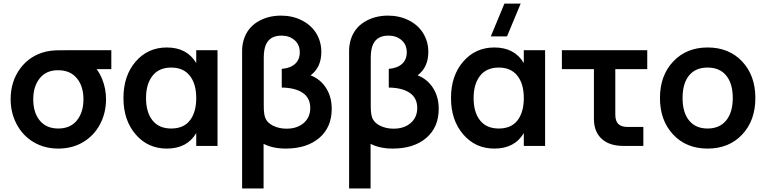

<svg xmlns="http://www.w3.org/2000/svg" viewBox="-20 -823 4320 1083"><path d="M308.6 15.1Q231 15.1 169.7 -21.2Q108.4 -57.6 74.2 -122.1Q40 -186.5 40 -263.2Q40 -363.8 94.5 -437.3Q148.9 -510.7 240.7 -532.2Q265.6 -537.6 294.9 -539.1Q335.9 -540 381.8 -540H607.9V-433.1H525.4Q544.4 -406.2 556.2 -377Q578.1 -323.2 578.1 -263.2Q578.1 -186 543.9 -121.6Q510.7 -58.6 449.2 -21.5Q387.7 15.1 308.6 15.1ZM308.6 -98.1Q376.5 -98.1 413.6 -143.6Q450.7 -189 450.7 -263.2Q450.7 -336.9 413.3 -381.8Q376 -426.8 308.6 -426.8H306.6Q240.2 -426.8 203.9 -381.1Q167.5 -335.4 167.5 -263.2Q167.5 -187.5 204.6 -142.8Q241.7 -98.1 308.6 -98.1Z M1086.9 -540H1207V0H1086.9V-72.3Q1035.2 15.1 920.9 15.1Q814 15.1 745.1 -64.9Q676.3 -145 676.3 -270Q676.3 -396 745.1 -475.6Q814 -555.2 920.9 -555.2Q1034.7 -555.2 1086.9 -467.3ZM945.8 -441.9Q876.5 -441.9 840.1 -395.3Q803.7 -348.6 803.7 -270Q803.7 -189.9 840.1 -144Q876.5 -98.1 945.8 -98.1Q1016.1 -98.1 1051.5 -144.3Q1086.9 -190.4 1086.9 -270Q1086.9 -350.1 1050.5 -396Q1014.2 -441.9 945.8 -441.9Z M1345.7 240.2V-540Q1345.7 -567.4 1355 -599.6Q1375.5 -665 1432.9 -700Q1490.2 -734.9 1564.9 -734.9Q1629.4 -734.9 1681.6 -708.7Q1733.9 -682.6 1763.2 -636.2Q1792.5 -588.4 1792.5 -530.3Q1792.5 -443.4 1731.9 -397.9Q1785.6 -377.9 1818.4 -327.9Q1851.1 -277.8 1851.1 -209Q1851.1 -105 1780.8 -44.9Q1710.4 15.1 1591.3 15.1Q1518.6 15.1 1466.8 -11.7V240.2ZM1596.2 -97.2Q1656.2 -97.2 1693.1 -129.2Q1730 -161.1 1730 -213.9Q1730 -270.5 1687.5 -299.3Q1645 -328.1 1569.3 -329.1V-434.6Q1617.7 -438.5 1644.3 -462.6Q1670.9 -486.8 1670.9 -527.8Q1670.9 -571.3 1641.4 -596.7Q1611.8 -622.1 1567.9 -622.1Q1502.9 -622.1 1480.5 -572.3Q1467.8 -544.4 1467.8 -497.6V-221.7Q1467.8 -184.6 1475.1 -161.1Q1485.8 -130.9 1520 -114Q1554.2 -97.2 1596.2 -97.2Z M1949.2 240.2V-540Q1949.2 -567.4 1958.5 -599.6Q1979 -665 2036.4 -700Q2093.8 -734.9 2168.5 -734.9Q2232.9 -734.9 2285.2 -708.7Q2337.4 -682.6 2366.7 -636.2Q2396 -588.4 2396 -530.3Q2396 -443.4 2335.4 -397.9Q2389.2 -377.9 2421.9 -327.9Q2454.6 -277.8 2454.6 -209Q2454.6 -105 2384.3 -44.9Q2314 15.1 2194.8 15.1Q2122.1 15.1 2070.3 -11.7V240.2ZM2199.7 -97.2Q2259.8 -97.2 2296.6 -129.2Q2333.5 -161.1 2333.5 -213.9Q2333.5 -270.5 2291 -299.3Q2248.5 -328.1 2172.9 -329.1V-434.6Q2221.2 -438.5 2247.8 -462.6Q2274.4 -486.8 2274.4 -527.8Q2274.4 -571.3 2244.9 -596.7Q2215.3 -622.1 2171.4 -622.1Q2106.4 -622.1 2084 -572.3Q2071.3 -544.4 2071.3 -497.6V-221.7Q2071.3 -184.6 2078.6 -161.1Q2089.4 -130.9 2123.5 -114Q2157.7 -97.2 2199.7 -97.2Z M2917 -802.7 2839.8 -617.7H2748.5L2825.2 -802.7ZM2934.6 -540H3054.7V0H2934.6V-72.3Q2882.8 15.1 2768.6 15.1Q2661.6 15.1 2592.8 -64.9Q2523.9 -145 2523.9 -270Q2523.9 -396 2592.8 -475.6Q2661.6 -555.2 2768.6 -555.2Q2882.3 -555.2 2934.6 -467.3ZM2793.5 -441.9Q2724.1 -441.9 2687.7 -395.3Q2651.4 -348.6 2651.4 -270Q2651.4 -189.9 2687.7 -144Q2724.1 -98.1 2793.5 -98.1Q2863.8 -98.1 2899.2 -144.3Q2934.6 -190.4 2934.6 -270Q2934.6 -350.1 2898.2 -396Q2861.8 -441.9 2793.5 -441.9Z M3149.4 -433.1V-540H3630.9V-433.1H3450.7V-176.8Q3450.7 -140.6 3467.5 -123.8Q3484.4 -106.9 3520.5 -106.9H3608.9V0H3495.6Q3417.5 0 3373.8 -40Q3330.1 -80.1 3330.1 -152.3V-433.1Z M3971.2 15.1Q3851.1 15.1 3776.9 -64.2Q3702.6 -143.6 3702.6 -270Q3702.6 -396.5 3777.1 -475.8Q3851.6 -555.2 3971.2 -555.2Q4092.3 -555.2 4166.5 -476.1Q4240.7 -397 4240.7 -270Q4240.7 -143.1 4166.3 -64Q4091.8 15.1 3971.2 15.1ZM3971.2 -98.1Q4039.1 -98.1 4076.2 -143.8Q4113.3 -189.5 4113.3 -270Q4113.3 -351.6 4076.4 -396.7Q4039.6 -441.9 3971.2 -441.9Q3902.8 -441.9 3866.5 -397Q3830.1 -352.1 3830.1 -270Q3830.1 -188.5 3866.9 -143.3Q3903.8 -98.1 3971.2 -98.1Z"/></svg>

Font: Vela Sans Bd
Style: Bold
Weight: 700
Designer: Principal design: Mikhail Sharanda - project Manrope.
Design modification: Ravid Balaliev
Foundry: Mikhail Sharanda
Version: Version 1.001